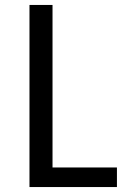

<svg xmlns="http://www.w3.org/2000/svg" viewBox="-20 -755 540 775"><path d="M99 0H452V-79H192V-735H99Z"/></svg>

Font: Noto Sans Mono CJK SC Regular
Style: Regular
Weight: 400
Designer: Ryoko NISHIZUKA (kana & ideographs); Paul D. Hunt (Latin, Greek & Cyrillic); Wenlong ZHANG (bopomofo); Sandoll Communica
Foundry: Adobe Systems Incorporated
Version: Version 1.005;PS 1.005;hotconv 1.0.96;makeotf.lib2.5.65012